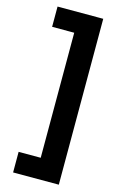

<svg xmlns="http://www.w3.org/2000/svg" viewBox="-146 -869 684 1108"><g transform="rotate(15 196.0 -315.5)"><path d="M326 180H53V57H185V-690H53V-811H326Z"/></g></svg>

Font: DM Sans 18pt Black
Style: Regular
Weight: 900
Designer: Colophon Foundry, Jonny Pinhorn
Foundry: Colophon Foundry
Version: Version 4.004;gftools[0.9.30]